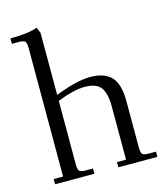

<svg xmlns="http://www.w3.org/2000/svg" viewBox="-111 -832 796 918"><g transform="rotate(-15 286.5 -373.0)"><path d="M22 -702.1V-729Q113.8 -729 155.8 -746.1L168 -717.8V-410.2Q274.9 -452.1 341.8 -452.1Q411.6 -452.1 445.8 -416.5Q480 -380.9 480 -294.9V-65.9Q480 -41 487.1 -33.4Q494.1 -25.9 519 -25.9H554.2V0H360.8V-25.9H405.8V-290Q405.8 -322.3 400.1 -345.2Q394.5 -368.2 385.7 -381.1Q377 -394 362.5 -401.6Q348.1 -409.2 334.5 -411.1Q320.8 -413.1 301.8 -413.1Q251 -413.1 168 -380.9V-65.9Q168 -41 175 -33.4Q182.1 -25.9 207 -25.9H242.2V0H47.9V-25.9H94.2V-662.1Q94.2 -687 87.2 -694.6Q80.1 -702.1 55.2 -702.1Z"/></g></svg>

Font: Dihjauti S
Style: Regular
Weight: 400
Designer: T. Christopher White
Version: Version 3.0.0